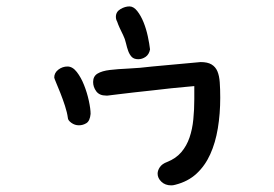

<svg xmlns="http://www.w3.org/2000/svg" viewBox="-20 -595 845 593"><path d="M312.5 -299.8H307.6Q287.1 -299.8 277.3 -313Q267.6 -326.2 267.6 -341.8Q267.6 -359.4 281.2 -367.7Q294.9 -376 319.3 -378.9Q343.8 -381.8 377.4 -383.3Q411.1 -384.8 450.2 -389.6L599.6 -403.3Q621.1 -403.3 633.3 -396Q645.5 -388.7 651.4 -375Q657.2 -361.3 658.7 -340.8Q660.2 -320.3 660.2 -293Q660.2 -243.2 652.8 -198.7Q645.5 -154.3 629.4 -118.7Q613.3 -83 586.9 -58.6Q560.5 -34.2 521.5 -24.4Q517.6 -23.4 514.6 -22.9Q511.7 -22.5 508.8 -22.5Q490.2 -22.5 478.5 -33.7Q466.8 -44.9 466.8 -58.6Q466.8 -68.4 473.6 -78.6Q480.5 -88.9 496.1 -94.7Q523.4 -105.5 540 -125Q556.6 -144.5 565.4 -170.4Q574.2 -196.3 577.1 -226.6Q580.1 -256.8 580.1 -289.1V-329.1Q573.2 -328.1 554.2 -326.7Q535.2 -325.2 508.3 -322.3Q481.4 -319.3 451.7 -315.9Q421.9 -312.5 394 -309.6Q366.2 -306.6 344.2 -303.7Q322.3 -300.8 312.5 -299.8ZM189.5 -231.4Q187.5 -247.1 180.7 -268.1Q173.8 -289.1 166.5 -307.6Q159.2 -326.2 153.3 -339.8Q147.5 -353.5 147.5 -355.5Q147.5 -370.1 160.2 -379.9Q172.9 -389.6 188.5 -389.6Q204.1 -389.6 217.3 -372.6Q230.5 -355.5 239.7 -332Q249 -308.6 254.4 -283.7Q259.8 -258.8 259.8 -243.2Q257.8 -221.7 247.1 -214.8Q236.3 -208 223.6 -208Q210.9 -208 200.2 -215.8Q189.5 -223.6 189.5 -231.4ZM341.8 -528.3Q337.9 -535.2 337.9 -543Q337.9 -558.6 352.1 -566.9Q366.2 -575.2 379.9 -575.2Q392.6 -575.2 403.8 -561Q415 -546.9 423.3 -526.4Q431.6 -505.9 436.5 -482.9Q441.4 -460 443.4 -442.4Q440.4 -426.8 429.7 -419.4Q418.9 -412.1 407.2 -412.1Q393.6 -412.1 386.7 -419.4Q379.9 -426.8 376 -437.5Q372.1 -448.2 369.1 -461.4Q366.2 -474.6 360.4 -486.3Q354.5 -498 349.6 -508.8Q344.7 -519.5 341.8 -528.3Z"/></svg>

Font: Gamja Flower
Style: Regular
Weight: 400
Designer: YoonDesign Inc.
Foundry: YoonDesign Inc.
Version: Version 3.00;build 20171102